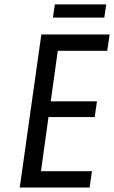

<svg xmlns="http://www.w3.org/2000/svg" viewBox="-20 -842 512 862"><path d="M68.6 0H382.4L392.9 -73.4H163.9L197.7 -316.3H405.1L415.3 -387.1H207.9L239.3 -613.9H461.4L472.3 -687.3H165.6ZM217.6 -763H448.3L457 -822.4H226.3Z"/></svg>

Font: Secuela ExtLt
Style: Italic
Weight: 200
Italic angle: -8°
Designer: Fernando Haro
Foundry: deFharo
Version: Version 1.704